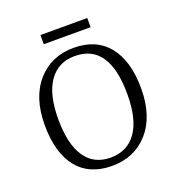

<svg xmlns="http://www.w3.org/2000/svg" viewBox="-127 -790 836 903"><g transform="rotate(-20 291.5 -339.0)"><path d="M174.8 -640.1V-686H409.2V-640.1ZM292 -538.1Q209 -538.1 163.6 -473.6Q118.2 -409.2 118.2 -285.2Q118.2 -161.1 161.6 -96.2Q205.1 -31.2 289.1 -31.2Q373 -31.2 418.5 -95.7Q463.9 -160.2 463.9 -285.2Q463.9 -538.1 292 -538.1ZM282.7 7.8Q169.4 7.8 108.9 -66.9Q48.8 -142.6 48.8 -280.3Q48.8 -418 118.2 -497.1Q187.5 -576.2 300.3 -576.2Q413.1 -576.2 473.6 -501Q534.2 -425.8 534.2 -288.1Q534.2 -150.4 464.8 -71.3Q395.5 7.8 282.7 7.8Z"/></g></svg>

Font: Yrsa-Light
Style: Regular
Weight: 300
Designer: Anna Giedrys (Yrsa+Rasa design), David Brezina (Yrsa art-direction, Rasa art-direction, design)
Foundry: Rosetta Type Foundry
Version: Version 1.001;PS 1.1;hotconv 1.0.88;makeotf.lib2.5.647800